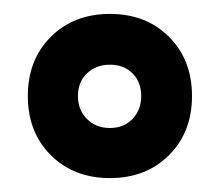

<svg xmlns="http://www.w3.org/2000/svg" viewBox="-20 -812 316 276"><path d="M20 -674Q20 -726 53 -759Q86 -792 138 -792Q190 -792 223 -759Q256 -726 256 -674Q256 -622 223 -589Q190 -556 138 -556Q86 -556 53 -589Q20 -622 20 -674ZM183 -674Q183 -694 170.5 -706.5Q158 -719 138 -719Q118 -719 105 -706.5Q92 -694 92 -674Q92 -654 105 -641Q118 -628 138 -628Q158 -628 170.5 -641Q183 -654 183 -674Z"/></svg>

Font: Alfa Slab One
Style: Regular
Weight: 400
Designer: JM Sole
Foundry: JM Sole
Version: Version 2.000